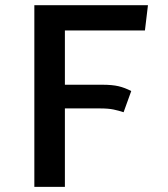

<svg xmlns="http://www.w3.org/2000/svg" viewBox="-20 -728 655 748"><path d="M461.5 -290.8Q443.1 -296.9 422.6 -301.3Q402.1 -305.6 369.2 -305.6H232.8V0H113.8V-707.7H556.4L544.6 -609.2H232.8V-397.9H377.9Q416.9 -397.9 441.8 -392.1Q466.7 -386.2 491.3 -373.3Z"/></svg>

Font: Fira Code Medium
Style: Regular
Weight: 500
Designer: Carrois Corporate, Edenspiekermann AG, Nikita Prokopov
Foundry: Carrois Corporate, Edenspiekermann AG, Nikita Prokopov
Version: Version 6.002